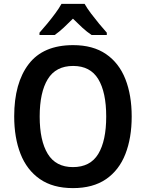

<svg xmlns="http://www.w3.org/2000/svg" viewBox="-20 -957 750 987"><path d="M657 -358Q657 -248 624.5 -165Q592 -82 525 -36Q458 10 355 10Q252 10 185 -36.5Q118 -83 85.5 -166Q53 -249 53 -359Q53 -530 127.5 -627.5Q202 -725 356 -725Q458 -725 525 -679Q592 -633 624.5 -550.5Q657 -468 657 -358ZM184 -358Q184 -234 225.5 -166Q267 -98 355 -98Q444 -98 485 -165.5Q526 -233 526 -358Q526 -483 485 -550.5Q444 -618 356 -618Q267 -618 225.5 -550Q184 -482 184 -358ZM415 -937Q428 -914 448 -887.5Q468 -861 489.5 -835Q511 -809 529 -789V-777H451Q427 -793 403.5 -814.5Q380 -836 355 -861Q330 -836 307 -814.5Q284 -793 261 -777H183V-789Q201 -809 222.5 -835Q244 -861 264 -888Q284 -915 296 -937Z"/></svg>

Font: Noto Sans Khmer UI SemiCondensed SemiBold
Style: Regular
Weight: 600
Width: 4
Designer: Danh Hong and the Monotype Design Team
Foundry: Monotype Imaging Inc.
Version: Version 2.002; ttfautohint (v1.8.4.7-5d5b)